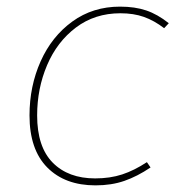

<svg xmlns="http://www.w3.org/2000/svg" viewBox="-20 -549 544 579"><path d="M489 -479 475 -464Q445 -487 414 -498Q383 -509 343 -509Q266 -509 209 -466Q152 -423 122 -352.5Q92 -282 92 -201Q92 -106 139 -58.5Q186 -11 267 -11Q312 -11 348.5 -23Q385 -35 423 -60L434 -44Q394 -17 355 -3.5Q316 10 268 10Q176 10 122.5 -44Q69 -98 69 -201Q69 -289 102.5 -364Q136 -439 198 -484Q260 -529 342 -529Q387 -529 421 -517.5Q455 -506 489 -479Z"/></svg>

Font: FiraGO Thin
Style: Italic
Weight: 100
Italic angle: -8°
Designer: bBox Type GmbH
Foundry: bBox Type GmbH
Version: Version 1.001